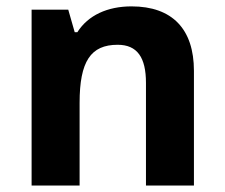

<svg xmlns="http://www.w3.org/2000/svg" viewBox="-20 -576 697 596"><path d="M582 -356C582 -485.4 515.1 -556.2 388.2 -556.2C314 -556.2 253.4 -528.8 220.2 -476.1H211.9L191.9 -545.9H78.1V0H227.1V-256.8C227.1 -385.7 261.7 -437 345.2 -437C406.2 -437 433.1 -397.5 433.1 -318.8V0H582Z"/></svg>

Font: Open Sans bold
Style: Bold
Weight: 700
Foundry: Ascender Corporation
Version: Version 1.100;PS 001.100;hotconv 1.0.88;makeotf.lib2.5.64775